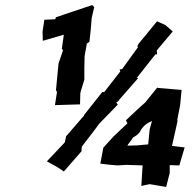

<svg xmlns="http://www.w3.org/2000/svg" viewBox="-20 -734 757 758"><path d="M296 -322 297 -363 298 -371 313 -419V-467L314 -513L323 -562L333 -569L338 -614L342 -663L352 -706L344 -714L201 -666L198 -658L155 -656L148 -609L149 -573L232 -597L224 -541L229 -536L211 -483L201 -378L205 -371L197 -319ZM232 -57 302 -137V-143L303 -155C326 -186 350 -215 372 -246L445 -321L439 -329L454 -340L447 -336L525 -425L519 -429H522L594 -520L600 -519L599 -535L662 -610L633 -635L600 -650L527 -561L522 -551L525 -548L462 -461L452 -460L455 -452L391 -370L384 -371L312 -280V-278L241 -196L239 -187L237 -176L235 -171L165 -97L205 -75ZM659 -158 665 -185 674 -225 682 -261 679 -256 691 -318 697 -379 601 -387 603 -391 553 -329 529 -308 477 -259 483 -247 428 -195 388 -151 376 -88 409 -84 443 -81 478 -83H482L543 -81L538 0L571 -7L636 4L650 -51V-82L688 -81L709 -152ZM483 -159C486 -167 495 -174 505 -191C522 -200 534 -212 535 -219C547 -239 565 -251 580 -256L571 -224L565 -164L521 -160Z"/></svg>

Font: Asimov Print
Style: DIt
Weight: 250
Width: 0
Designer: Google
Version: Version 2.000980: 2014